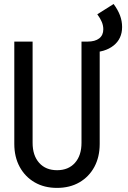

<svg xmlns="http://www.w3.org/2000/svg" viewBox="-20 -924 640 960"><path d="M265 15.5Q201.5 15.5 153.5 -12.2Q105.5 -40 78.5 -89.5Q51.5 -139 51.5 -204.5V-716H143V-210Q143 -146.5 175.8 -109.8Q208.5 -73 265.5 -73Q322 -73 354.8 -109.8Q387.5 -146.5 387.5 -210V-716H417Q455.5 -716 476 -732Q496.5 -748 496.5 -777.5Q496.5 -796 489.2 -813.8Q482 -831.5 466.5 -852.5L548 -904Q569.5 -875 580 -847Q590.5 -819 590.5 -789Q590.5 -730 547.5 -696Q504.5 -662 432.5 -662H414.5L478.5 -705V-204.5Q478.5 -139 451.8 -89.5Q425 -40 377 -12.2Q329 15.5 265 15.5Z"/></svg>

Font: Google Sans Code
Style: Regular
Weight: 400
Monospace: yes
Designer: Google Sans Code Authors
Foundry: Google LLC
Version: Version 6.000